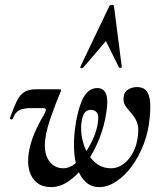

<svg xmlns="http://www.w3.org/2000/svg" viewBox="-20 -752 668 785"><path d="M446 -727 478 -478Q478 -475 472.5 -474.5Q467 -474 466 -477L413 -584L319 -474Q317 -472 312 -473.5Q307 -475 308 -478L427 -727Q430 -732 438 -732Q446 -732 446 -727ZM189 13Q154 13 131.5 -4.5Q109 -22 100 -54Q91 -86 98 -130Q104 -167 120.5 -206Q137 -245 159 -282Q168 -297 167.5 -303.5Q167 -310 156 -310H108Q84 -310 69.5 -305.5Q55 -301 46.5 -291.5Q38 -282 33 -267Q31 -263 25 -264Q19 -265 21 -270Q36 -313 48.5 -338.5Q61 -364 79 -375.5Q97 -387 126 -387H219Q227 -387 229 -385Q231 -383 227 -375Q208 -330 189.5 -277.5Q171 -225 166 -189Q157 -131 178.5 -97.5Q200 -64 239 -64Q263 -64 286 -82Q309 -100 329 -128.5Q349 -157 362.5 -189Q376 -221 380 -249Q385 -279 376.5 -291Q368 -303 352 -303Q340 -303 330 -295Q320 -287 315 -262Q309 -234 313.5 -200Q318 -166 333 -135Q348 -104 373.5 -84Q399 -64 435 -64Q460 -64 483.5 -80.5Q507 -97 523.5 -127.5Q540 -158 544 -199Q547 -223 543.5 -239Q540 -255 532 -268.5Q524 -282 511 -296Q501 -307 493 -319Q485 -331 485 -347Q485 -373 501.5 -384.5Q518 -396 540 -396Q561 -396 574 -385.5Q587 -375 592 -347.5Q597 -320 592 -270Q587 -213 567 -161.5Q547 -110 518 -71Q489 -32 454.5 -9.5Q420 13 386 13Q354 13 331.5 -7Q309 -27 296.5 -62.5Q284 -98 282.5 -147.5Q281 -197 291 -255Q300 -303 312 -333.5Q324 -364 340.5 -378Q357 -392 377 -392Q404 -392 413.5 -368Q423 -344 415 -294Q407 -237 385 -182.5Q363 -128 331.5 -83.5Q300 -39 263.5 -13Q227 13 189 13Z"/></svg>

Font: Cormorant
Style: Bold Italic
Weight: 700
Italic angle: -10°
Designer: Christian Thalmann (Catharsis Fonts)
Foundry: Catharsis Fonts
Version: Version 4.000